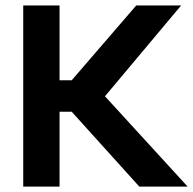

<svg xmlns="http://www.w3.org/2000/svg" viewBox="-20 -690 714 710"><path d="M65.9 -669.9H200.2V-393.1H245.1L483.9 -669.9H649.9L368.2 -334L673.8 0H495.1L245.1 -276.9H200.2V0H65.9Z"/></svg>

Font: LT Wave Text Bold
Style: Regular
Weight: 700
Designer: Daniel Lyons
Version: Version 2.5 (Glyphs App)